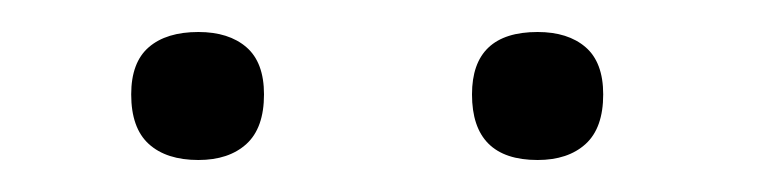

<svg xmlns="http://www.w3.org/2000/svg" viewBox="-20 -748 476 120"><path d="M104 -648Q84 -648 73 -658Q62 -668 62 -689Q62 -709 73 -718.5Q84 -728 104 -728Q123 -728 134 -718.5Q145 -709 145 -689Q145 -668 134 -658Q123 -648 104 -648ZM316 -648Q275 -648 275 -689Q275 -728 316 -728Q335 -728 346 -718.5Q357 -709 357 -689Q357 -668 346 -658Q335 -648 316 -648Z"/></svg>

Font: Encode Sans Narrow
Style: Light
Weight: 300
Designer: Pablo Impallari, Andres Torresi
Foundry: Pablo Impallari, Andres Torresi
Version: Version 1.000; ttfautohint (v1.00) -l 8 -r 50 -G 200 -x 14 -